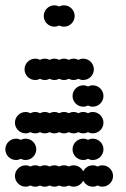

<svg xmlns="http://www.w3.org/2000/svg" viewBox="-20 -700 472 720"><path d="M36 -40C36 -18 54 0 76 0C82.5 0 88.6 -1.6 94 -4.3C99.4 -1.6 105.5 0 112 0C118.5 0 124.6 -1.6 130 -4.3C135.4 -1.6 141.5 0 148 0C154.5 0 160.6 -1.6 166 -4.3C171.4 -1.6 177.5 0 184 0C190.5 0 196.6 -1.6 202 -4.3C207.4 -1.6 213.5 0 220 0C226.5 0 232.6 -1.6 238 -4.3C243.4 -1.6 249.5 0 256 0C271.8 0 285.5 -9.3 292 -22.6C298.5 -9.3 312.2 0 328 0C334.5 0 340.6 -1.6 346 -4.3C351.4 -1.6 357.5 0 364 0C386 0 404 -18 404 -40C404 -62 386 -80 364 -80C357.5 -80 351.4 -78.4 346 -75.7C340.6 -78.4 334.5 -80 328 -80C312.2 -80 298.5 -70.7 292 -57.4C285.5 -70.7 271.8 -80 256 -80C249.5 -80 243.4 -78.4 238 -75.7C232.6 -78.4 226.5 -80 220 -80C213.5 -80 207.4 -78.4 202 -75.7C196.6 -78.4 190.5 -80 184 -80C177.5 -80 171.4 -78.4 166 -75.7C160.6 -78.4 154.5 -80 148 -80C141.5 -80 135.4 -78.4 130 -75.7C124.6 -78.4 118.5 -80 112 -80C105.5 -80 99.4 -78.4 94 -75.7C88.6 -78.4 82.5 -80 76 -80C54 -80 36 -62 36 -40ZM252 -140C252 -118 270 -100 292 -100C298.5 -100 304.6 -101.6 310 -104.3C315.4 -101.6 321.5 -100 328 -100C350 -100 368 -118 368 -140C368 -162 350 -180 328 -180C321.5 -180 315.4 -178.4 310 -175.7C304.6 -178.4 298.5 -180 292 -180C270 -180 252 -162 252 -140ZM0 -140C0 -118 18 -100 40 -100C46.5 -100 52.6 -101.6 58 -104.3C63.4 -101.6 69.5 -100 76 -100C98 -100 116 -118 116 -140C116 -162 98 -180 76 -180C69.5 -180 63.4 -178.4 58 -175.7C52.6 -178.4 46.5 -180 40 -180C18 -180 0 -162 0 -140ZM36 -240C36 -218 54 -200 76 -200C82.5 -200 88.6 -201.6 94 -204.3C99.4 -201.6 105.5 -200 112 -200C118.5 -200 124.6 -201.6 130 -204.3C135.4 -201.6 141.5 -200 148 -200C154.5 -200 160.6 -201.6 166 -204.3C171.4 -201.6 177.5 -200 184 -200C190.5 -200 196.6 -201.6 202 -204.3C207.4 -201.6 213.5 -200 220 -200C226.5 -200 232.6 -201.6 238 -204.3C243.4 -201.6 249.5 -200 256 -200C262.5 -200 268.6 -201.6 274 -204.3C279.4 -201.6 285.5 -200 292 -200C298.5 -200 304.6 -201.6 310 -204.3C315.4 -201.6 321.5 -200 328 -200C350 -200 368 -218 368 -240C368 -262 350 -280 328 -280C321.5 -280 315.4 -278.4 310 -275.7C304.6 -278.4 298.5 -280 292 -280C285.5 -280 279.4 -278.4 274 -275.7C268.6 -278.4 262.5 -280 256 -280C249.5 -280 243.4 -278.4 238 -275.7C232.6 -278.4 226.5 -280 220 -280C213.5 -280 207.4 -278.4 202 -275.7C196.6 -278.4 190.5 -280 184 -280C177.5 -280 171.4 -278.4 166 -275.7C160.6 -278.4 154.5 -280 148 -280C141.5 -280 135.4 -278.4 130 -275.7C124.6 -278.4 118.5 -280 112 -280C105.5 -280 99.4 -278.4 94 -275.7C88.6 -278.4 82.5 -280 76 -280C54 -280 36 -262 36 -240ZM252 -340C252 -318 270 -300 292 -300C298.5 -300 304.6 -301.6 310 -304.3C315.4 -301.6 321.5 -300 328 -300C350 -300 368 -318 368 -340C368 -362 350 -380 328 -380C321.5 -380 315.4 -378.4 310 -375.7C304.6 -378.4 298.5 -380 292 -380C270 -380 252 -362 252 -340ZM72 -440C72 -418 90 -400 112 -400C118.5 -400 124.6 -401.6 130 -404.3C135.4 -401.6 141.5 -400 148 -400C154.5 -400 160.6 -401.6 166 -404.3C171.4 -401.6 177.5 -400 184 -400C190.5 -400 196.6 -401.6 202 -404.3C207.4 -401.6 213.5 -400 220 -400C226.5 -400 232.6 -401.6 238 -404.3C243.4 -401.6 249.5 -400 256 -400C262.5 -400 268.6 -401.6 274 -404.3C279.4 -401.6 285.5 -400 292 -400C314 -400 332 -418 332 -440C332 -462 314 -480 292 -480C285.5 -480 279.4 -478.4 274 -475.7C268.6 -478.4 262.5 -480 256 -480C249.5 -480 243.4 -478.4 238 -475.7C232.6 -478.4 226.5 -480 220 -480C213.5 -480 207.4 -478.4 202 -475.7C196.6 -478.4 190.5 -480 184 -480C177.5 -480 171.4 -478.4 166 -475.7C160.6 -478.4 154.5 -480 148 -480C141.5 -480 135.4 -478.4 130 -475.7C124.6 -478.4 118.5 -480 112 -480C90 -480 72 -462 72 -440ZM144 -640C144 -618 162 -600 184 -600C190.5 -600 196.6 -601.6 202 -604.3C207.4 -601.6 213.5 -600 220 -600C242 -600 260 -618 260 -640C260 -662 242 -680 220 -680C213.5 -680 207.4 -678.4 202 -675.7C196.6 -678.4 190.5 -680 184 -680C162 -680 144 -662 144 -640Z"/></svg>

Font: Dotrice Condensed
Style: Bold
Weight: 700
Width: 2
Monospace: yes
Designer: Paul Flo Williams
Foundry: His Deeds Are Dust
Version: Version 1.001